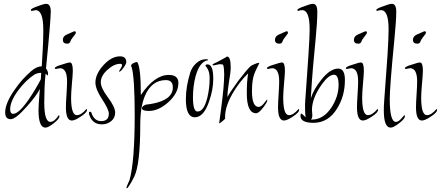

<svg xmlns="http://www.w3.org/2000/svg" viewBox="-20 -614 2301 1002"><path d="M217 52Q181 52 181 -39Q181 -50 182.5 -78Q184 -106 188 -150Q171 -115 120 -58Q62 8 36 8Q7 8 7 -27Q7 -75 56 -145Q77 -176 99 -200Q121 -224 143 -243Q172 -268 198 -268Q202 -327 204 -375Q206 -423 206 -458Q206 -561 166 -561Q163 -561 156 -559Q149 -557 146 -557Q141 -557 141 -562Q141 -569 175 -581Q208 -594 221 -594Q245 -594 245 -553Q245 -534 239 -460.5Q233 -387 220 -257Q231 -243 231 -227Q231 -220 227 -220Q227 -220 227 -220Q229 -220 218 -230Q214 -193 212.5 -155Q211 -117 211 -79Q211 22 243 22Q264 22 287 -13Q290 -13 290 -7Q290 6 261 29Q232 52 217 52ZM49 -20Q78 -20 130 -95Q166 -148 193 -200L195 -234Q171 -233 157 -223Q115 -195 77 -145Q33 -86 33 -44Q33 -20 49 -20Z M331 -386Q308 -386 308 -406Q308 -425 329 -434L363 -449Q367 -451 369 -451Q376 -451 376 -442Q376 -439 363 -423Q350 -407 348 -399Q344 -386 331 -386ZM355 15Q324 15 324 -54Q324 -78 327 -121Q330 -166 330 -189Q330 -258 293 -258Q289 -258 281.5 -256Q274 -254 271 -254Q266 -254 266 -258Q266 -266 300 -276Q335 -288 345 -288Q360 -288 360 -244Q360 -233 358.5 -215Q357 -197 355 -174Q353 -151 352 -133.5Q351 -116 351 -105Q351 -13 381 -13Q404 -13 431 -45Q434 -45 434 -40Q434 -27 402 -6Q371 15 355 15Z M512 35Q465 35 448 -9Q444 -18 444 -24Q444 -31 451 -31Q455 -31 457 -26Q471 18 508 18Q548 18 548 -21Q548 -43 513 -96Q478 -149 478 -183Q478 -228 520 -274Q562 -320 606 -320Q639 -320 639 -290Q639 -280 624 -260Q610 -240 602 -240Q601 -241 601 -242Q601 -243 609 -255Q617 -267 617 -274Q617 -281 607 -281Q575 -281 540 -249Q506 -218 506 -185Q506 -155 543 -106Q581 -56 581 -26Q581 1 560.5 18Q540 35 512 35Z M642 368Q640 368 640 366Q640 361 647 346L656 326Q683 230 683 -14Q683 -209 667 -264Q664 -267 664 -270Q664 -278 676 -284.5Q688 -291 696 -290Q715 -265 715 -118Q786 -223 861 -223Q911 -223 911 -181Q911 -129 860 -82Q808 -35 757 -35Q721 -35 721 -49Q721 -61 742 -68Q750 -69 757 -70Q764 -71 771 -72Q882 -92 882 -158Q882 -196 846 -196Q771 -196 736 -113Q712 -55 712 35Q712 242 681 307Q676 318 667.5 333Q659 348 646 367Q644 368 642 368Z M997 -2Q950 -2 950 -96Q950 -131 956 -166Q962 -201 973 -236Q982 -264 1004.5 -284.5Q1027 -305 1055 -305Q1065 -305 1066 -301Q1064 -297 1061 -299Q1021 -289 1001 -217Q994 -191 990.5 -163Q987 -135 987 -105Q987 -32 1011 -32Q1044 -32 1062 -104Q1074 -154 1074 -205Q1074 -238 1063 -255.5Q1052 -273 1052 -270Q1052 -278 1063 -278Q1093 -278 1093 -203Q1093 -146 1071 -84Q1043 -2 997 -2Z M1126 30Q1124 28 1124 27Q1125 20 1127.5 2Q1130 -16 1134 -47Q1142 -107 1146 -152Q1150 -197 1150 -227Q1150 -258 1145 -275Q1141 -279 1129 -279Q1123 -279 1111 -276Q1099 -273 1094 -273Q1089 -273 1089 -276Q1089 -280 1117 -292Q1165 -318 1165 -319Q1184 -319 1184 -262Q1184 -237 1175 -186Q1171 -161 1169 -142.5Q1167 -124 1167 -111V-108Q1176 -124 1190.5 -145.5Q1205 -167 1224 -193Q1265 -247 1287 -268Q1291 -272 1307.5 -279Q1324 -286 1330 -286Q1333 -286 1333 -284Q1309 -238 1303 -215Q1295 -185 1295 -138Q1295 -56 1330 -56Q1342 -56 1358 -75Q1360 -79 1364.5 -83.5Q1369 -88 1374 -95L1375 -91Q1375 -80 1352 -51Q1330 -23 1317 -23Q1268 -23 1268 -127Q1268 -156 1269.5 -182Q1271 -208 1275 -231Q1250 -207 1229.5 -180Q1209 -153 1192 -123Q1151 -50 1155 5Q1150 11 1142.5 17Q1135 23 1126 30Z M1438 -386Q1415 -386 1415 -406Q1415 -425 1436 -434L1470 -449Q1474 -451 1476 -451Q1483 -451 1483 -442Q1483 -439 1470 -423Q1457 -407 1455 -399Q1451 -386 1438 -386ZM1462 15Q1431 15 1431 -54Q1431 -78 1434 -121Q1437 -166 1437 -189Q1437 -258 1400 -258Q1396 -258 1388.5 -256Q1381 -254 1378 -254Q1373 -254 1373 -258Q1373 -266 1407 -276Q1442 -288 1452 -288Q1467 -288 1467 -244Q1467 -233 1465.5 -215Q1464 -197 1462 -174Q1460 -151 1459 -133.5Q1458 -116 1458 -105Q1458 -13 1488 -13Q1511 -13 1538 -45Q1541 -45 1541 -40Q1541 -27 1509 -6Q1478 15 1462 15Z M1616 27Q1548 27 1548 -10Q1548 -21 1555 -21L1575 -2Q1572 -23 1572 -48Q1572 -62 1572 -71.5Q1572 -81 1573 -88Q1584 -239 1590 -332Q1596 -425 1596 -461Q1596 -561 1557 -561Q1548 -561 1539 -558Q1538 -557 1536 -557Q1532 -557 1532 -562Q1532 -569 1567 -581Q1600 -594 1613 -594Q1636 -594 1636 -553Q1636 -498 1627 -408Q1620 -341 1613.5 -264Q1607 -187 1602 -101Q1618 -150 1657 -198Q1703 -256 1745 -256Q1780 -256 1780 -197Q1780 -113 1740 -49Q1694 27 1616 27ZM1608 10Q1667 10 1709 -52Q1747 -110 1747 -171Q1747 -224 1723 -224Q1696 -224 1661 -176Q1608 -102 1608 -40Q1608 -35 1609 -26.5Q1610 -18 1610 -13Q1610 3 1603 10Z M1850 -386Q1827 -386 1827 -406Q1827 -425 1848 -434L1882 -449Q1886 -451 1888 -451Q1895 -451 1895 -442Q1895 -439 1882 -423Q1869 -407 1867 -399Q1863 -386 1850 -386ZM1874 15Q1843 15 1843 -54Q1843 -78 1846 -121Q1849 -166 1849 -189Q1849 -258 1812 -258Q1808 -258 1800.5 -256Q1793 -254 1790 -254Q1785 -254 1785 -258Q1785 -266 1819 -276Q1854 -288 1864 -288Q1879 -288 1879 -244Q1879 -233 1877.5 -215Q1876 -197 1874 -174Q1872 -151 1871 -133.5Q1870 -116 1870 -105Q1870 -13 1900 -13Q1923 -13 1950 -45Q1953 -45 1953 -40Q1953 -27 1921 -6Q1890 15 1874 15Z M2019 52Q1983 52 1983 -38Q1983 -51 1983.5 -63Q1984 -75 1985 -88Q1996 -229 2002 -322Q2008 -415 2008 -461Q2008 -561 1969 -561Q1960 -561 1951 -558Q1950 -557 1948 -557Q1944 -557 1944 -562Q1944 -569 1979 -581Q2012 -594 2025 -594Q2048 -594 2048 -553Q2048 -531 2045.5 -494Q2043 -457 2038 -406Q2014 -162 2014 -97Q2014 22 2046 22Q2054 22 2061 17Q2068 12 2075 4L2090 -13Q2093 -13 2093 -7Q2093 6 2063 29Q2034 52 2019 52Z M2158 -386Q2135 -386 2135 -406Q2135 -425 2156 -434L2190 -449Q2194 -451 2196 -451Q2203 -451 2203 -442Q2203 -439 2190 -423Q2177 -407 2175 -399Q2171 -386 2158 -386ZM2182 15Q2151 15 2151 -54Q2151 -78 2154 -121Q2157 -166 2157 -189Q2157 -258 2120 -258Q2116 -258 2108.5 -256Q2101 -254 2098 -254Q2093 -254 2093 -258Q2093 -266 2127 -276Q2162 -288 2172 -288Q2187 -288 2187 -244Q2187 -233 2185.5 -215Q2184 -197 2182 -174Q2180 -151 2179 -133.5Q2178 -116 2178 -105Q2178 -13 2208 -13Q2231 -13 2258 -45Q2261 -45 2261 -40Q2261 -27 2229 -6Q2198 15 2182 15Z"/></svg>

Font: Shalimar
Style: Regular
Weight: 400
Designer: Robert E. Leuschke
Foundry: Robert E. Leuschke
Version: Version 1.010; ttfautohint (v1.8.3)